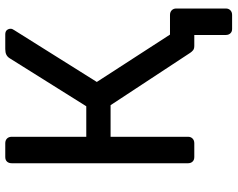

<svg xmlns="http://www.w3.org/2000/svg" viewBox="-104 -636 880 711"><g transform="rotate(-90 335.5 -280.0)"><path d="M584 140Q574 140 568 133.5Q562 127 562 117V0H522L489 -90H636Q647 -90 653.5 -83.5Q660 -77 660 -67V117Q660 127 653.5 133.5Q647 140 636 140ZM110 0Q99 0 93 -6.5Q87 -13 87 -23V-676Q87 -687 93 -693.5Q99 -700 110 -700H161Q172 -700 178.5 -693.5Q185 -687 185 -676V-400H298L476 -684Q481 -692 489 -696Q497 -700 510 -700H564Q575 -700 580 -694Q585 -688 585 -680Q585 -674 580 -667L388 -361L599 -35Q602 -31 602 -24Q602 -14 595.5 -7Q589 0 579 0H522Q511 0 505.5 -4.5Q500 -9 496 -15L302 -310H185V-23Q185 -13 178.5 -6.5Q172 0 161 0Z"/></g></svg>

Font: DVN-Rubik
Style: Regular
Weight: 400
Designer: Hubert and Fischer
Foundry: Hubert & Fischer
Version: Version 2.102